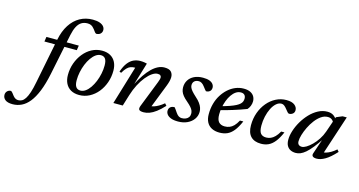

<svg xmlns="http://www.w3.org/2000/svg" viewBox="-278 -1141 3418 1827"><g transform="rotate(15 1431.0 -228.0)"><path d="M54.5 -395.5 61.5 -442.5H380.5L373.5 -395.5ZM193.5 -114Q172 -10 143 61.5Q114 133 78.8 176.8Q43.5 220.5 2.2 240Q-39 259.5 -85 259.5Q-134 259.5 -157.8 240.8Q-181.5 222 -181.5 192Q-181.5 171 -167.2 156Q-153 141 -130 141Q-121 146 -112.8 156.5Q-104.5 167 -93 182Q-81 196.5 -68.5 202.5Q-56 208.5 -43 208.5Q-23.5 208.5 -6.5 199.5Q10.5 190.5 25.8 167Q41 143.5 54.8 102.2Q68.5 61 81 -4L168 -444Q185.5 -531.5 224.8 -592.2Q264 -653 320.8 -684.5Q377.5 -716 447 -716Q487.5 -716 514.2 -706.5Q541 -697 554.2 -681Q567.5 -665 567.5 -644.5Q567.5 -622.5 552.2 -608.2Q537 -594 510 -594Q499.5 -599 490 -613.5Q480.5 -628 468 -641Q456.5 -655 441.8 -661.8Q427 -668.5 407.5 -668.5Q373 -668.5 347.8 -653Q322.5 -637.5 305 -604.2Q287.5 -571 276.5 -518.5Z M609 -453.5Q657.5 -453.5 691.2 -434.2Q725 -415 742.8 -379.5Q760.5 -344 760.5 -295.5Q760.5 -234.5 741 -179.2Q721.5 -124 686.8 -81.2Q652 -38.5 605.2 -13.8Q558.5 11 504 11Q456 11 422 -8.2Q388 -27.5 370.2 -63Q352.5 -98.5 352.5 -147Q352.5 -208 372.2 -263Q392 -318 426.8 -361Q461.5 -404 508 -428.8Q554.5 -453.5 609 -453.5ZM505.5 -33Q531 -33 555 -50Q579 -67 599.2 -96.5Q619.5 -126 634.8 -163.2Q650 -200.5 658.5 -241.5Q667 -282.5 667 -322.5Q667 -367.5 652.5 -388.2Q638 -409 608 -409Q582 -409 558.2 -392Q534.5 -375 514 -345.8Q493.5 -316.5 478.2 -279Q463 -241.5 454.5 -200.5Q446 -159.5 446 -120Q446 -75.5 460.8 -54.2Q475.5 -33 505.5 -33Z M836.5 -296.5 818.5 -304Q838.5 -361.5 864.2 -394Q890 -426.5 921 -439.8Q952 -453 986 -453Q997.5 -453 1008 -452Q1018.5 -451 1029 -449.2Q1039.5 -447.5 1050.5 -444.5L983 -221.5V-224Q1010.5 -277 1039.2 -319.5Q1068 -362 1098 -391.5Q1128 -421 1159.5 -436.8Q1191 -452.5 1223.5 -452.5Q1270 -452.5 1289 -432Q1308 -411.5 1308 -379.5Q1308 -362.5 1302.8 -340.2Q1297.5 -318 1286.5 -290L1187.5 -37L1180 -63Q1200 -62.5 1221.8 -69.5Q1243.5 -76.5 1267.5 -90.5Q1291.5 -104.5 1316 -125L1334 -104.5Q1294.5 -61.5 1260.2 -36Q1226 -10.5 1196.5 0.2Q1167 11 1140 11Q1104.5 11 1094.8 -1Q1085 -13 1097.5 -44L1199 -302.5Q1205 -318.5 1208.2 -329.8Q1211.5 -341 1211.5 -350Q1211.5 -362.5 1203.2 -370Q1195 -377.5 1175.5 -377.5Q1151 -377.5 1122.2 -358Q1093.5 -338.5 1064.5 -303Q1035.5 -267.5 1010 -218.8Q984.5 -170 966.5 -112L932 0H839.5L953.5 -378Q952 -378 950.2 -378Q948.5 -378 946.5 -378Q926 -378 908 -371.2Q890 -364.5 872.8 -347Q855.5 -329.5 836.5 -296.5Z M1413 -112.5Q1419.5 -106 1426 -96Q1432.5 -86 1447 -65.5Q1461 -45 1475 -37Q1489 -29 1504.5 -29Q1526.5 -29 1544 -36.5Q1561.5 -44 1571.5 -58.2Q1581.5 -72.5 1581.5 -93Q1581.5 -108 1576 -122.5Q1570.5 -137 1556 -154Q1541.5 -171 1514 -194.5Q1486.5 -217.5 1470.5 -237.5Q1454.5 -257.5 1448 -277Q1441.5 -296.5 1441.5 -317Q1441.5 -355.5 1460.5 -386.5Q1479.5 -417.5 1515.8 -435.5Q1552 -453.5 1603 -453.5Q1642 -453.5 1666.2 -444.2Q1690.5 -435 1702.2 -419.2Q1714 -403.5 1714 -383.5Q1714 -369.5 1707.5 -358.8Q1701 -348 1689.2 -342Q1677.5 -336 1661.5 -336Q1656.5 -341.5 1649.2 -349.5Q1642 -357.5 1629 -375.5Q1616 -393 1601.8 -402Q1587.5 -411 1573.5 -411Q1545.5 -411 1529.5 -396.8Q1513.5 -382.5 1513.5 -357Q1513.5 -345.5 1519.2 -332Q1525 -318.5 1539.8 -301.2Q1554.5 -284 1582 -259Q1609.5 -235 1625.2 -213Q1641 -191 1647.8 -171Q1654.5 -151 1654.5 -131Q1654.5 -90.5 1631.5 -58.2Q1608.5 -26 1569 -7.5Q1529.5 11 1478 11Q1435.5 11 1408.5 0.5Q1381.5 -10 1369 -26.8Q1356.5 -43.5 1356.5 -63Q1356.5 -77.5 1363 -88.8Q1369.5 -100 1382.2 -106.2Q1395 -112.5 1413 -112.5Z M1988 -411.5Q1960.5 -411.5 1937.8 -396Q1915 -380.5 1896.8 -354Q1878.5 -327.5 1866 -294.5Q1853.5 -261.5 1846.8 -226Q1840 -190.5 1840 -157Q1840 -103.5 1861 -81.2Q1882 -59 1919.5 -59Q1944.5 -59 1966.2 -67.2Q1988 -75.5 2007.8 -95.2Q2027.5 -115 2046.5 -150.5H2079.5Q2052.5 -88.5 2023.8 -53.2Q1995 -18 1961.8 -3.5Q1928.5 11 1886.5 11Q1841.5 11 1809.2 -5.8Q1777 -22.5 1760.2 -54.8Q1743.5 -87 1743.5 -134Q1743.5 -188 1756.8 -236.2Q1770 -284.5 1794.8 -324Q1819.5 -363.5 1852 -392.5Q1884.5 -421.5 1923.2 -437.5Q1962 -453.5 2004 -453.5Q2045 -453.5 2070.5 -440.2Q2096 -427 2107.8 -405.5Q2119.5 -384 2119.5 -358.5Q2119.5 -335.5 2110.5 -313Q2101.5 -290.5 2087 -275.5Q2055.5 -263.5 2022.8 -252.2Q1990 -241 1956.8 -230.8Q1923.5 -220.5 1890.2 -211Q1857 -201.5 1824.5 -193.5L1826 -233.5Q1879 -247 1916 -260Q1953 -273 1976.5 -285.2Q2000 -297.5 2012.8 -310Q2025.5 -322.5 2030.2 -335.8Q2035 -349 2035 -363.5Q2035 -378 2029.8 -388.8Q2024.5 -399.5 2014 -405.5Q2003.5 -411.5 1988 -411.5Z M2388 -408Q2360 -408 2335.8 -386.2Q2311.5 -364.5 2293.5 -328.2Q2275.5 -292 2265.5 -247.5Q2255.5 -203 2255.5 -157Q2255.5 -103.5 2273.2 -81.2Q2291 -59 2328 -59Q2351 -59 2372 -67.8Q2393 -76.5 2413 -96.5Q2433 -116.5 2452.5 -151H2484.5Q2458 -90 2429.8 -54.8Q2401.5 -19.5 2368.8 -4.2Q2336 11 2295.5 11Q2229 11 2194 -25.5Q2159 -62 2159 -135Q2159 -202 2180 -259.8Q2201 -317.5 2237.5 -361Q2274 -404.5 2322 -429Q2370 -453.5 2424.5 -453.5Q2479 -453.5 2505.5 -432.2Q2532 -411 2532 -382Q2532 -359.5 2517 -347Q2502 -334.5 2480.5 -334Q2473 -334 2463.8 -344.2Q2454.5 -354.5 2442 -370.5Q2429.5 -387 2416.2 -397.5Q2403 -408 2388 -408Z M2801 -31.5 2857 -197.5H2865.5Q2825 -135 2792.5 -94.5Q2760 -54 2733.2 -31.2Q2706.5 -8.5 2683.2 0.8Q2660 10 2638 10Q2608 10 2585.5 -1.2Q2563 -12.5 2550.2 -35.5Q2537.5 -58.5 2537.5 -95Q2537.5 -135.5 2552.8 -183.2Q2568 -231 2595.2 -277.5Q2622.5 -324 2659 -362.5Q2695.5 -401 2739 -424.2Q2782.5 -447.5 2829.5 -447.5Q2864 -447.5 2887 -433.2Q2910 -419 2927 -389.5L2908 -360Q2901 -377.5 2885.5 -388.8Q2870 -400 2846 -400Q2812 -400 2780.8 -378.2Q2749.5 -356.5 2723 -321.5Q2696.5 -286.5 2677 -246.2Q2657.5 -206 2646.5 -168.8Q2635.5 -131.5 2635.5 -105Q2635.5 -83 2647.2 -72.2Q2659 -61.5 2679 -61.5Q2697 -61.5 2722.8 -77Q2748.5 -92.5 2776 -119.8Q2803.5 -147 2827.5 -183.5Q2851.5 -220 2866 -261.5L2920 -417.5L2979.5 -442.5H3020.5L2887 -36L2873 -63Q2892 -61 2915 -67.5Q2938 -74 2963 -88.5Q2988 -103 3013.5 -125.5L3030.5 -105Q2972 -41 2927 -15Q2882 11 2844.5 11Q2816 11 2804.8 0.2Q2793.5 -10.5 2801 -31.5Z"/></g></svg>

Font: Newsreader 16pt 16pt Medium
Style: Italic
Weight: 500
Italic angle: -17°
Version: Version 1.003